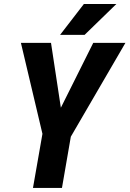

<svg xmlns="http://www.w3.org/2000/svg" viewBox="-20 -921 635 941"><path d="M278.3 -393.1 437 -710.9H594.7L327.1 -251L283.7 0H141.6L188 -265.1L82.5 -710.9H230ZM391.1 -901.4H550.3L394.5 -750H274.4Z"/></svg>

Font: TypoPRO Roboto
Style: Bold Italic
Weight: 700
Italic angle: -12°
Designer: Google
Version: Version 2.136; 2016